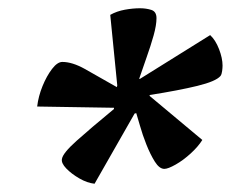

<svg xmlns="http://www.w3.org/2000/svg" viewBox="-20 -740 559 465"><path d="M209 -295Q191 -297 172 -308Q153 -319 140.5 -332Q128 -345 130 -355Q132 -369 165.5 -399Q199 -429 256 -476V-479L70 -482Q73 -507 83 -531.5Q93 -556 106 -573Q119 -590 131 -590Q155 -590 185.5 -573Q216 -556 263 -529L264 -533L247 -704Q263 -713 282.5 -716.5Q302 -720 319 -720Q334 -720 346.5 -716Q359 -712 359 -696Q359 -679 352 -654Q345 -629 335 -601Q325 -573 317 -549H319L489 -655Q502 -643 510.5 -621Q519 -599 519 -581Q519 -576 518 -568Q517 -560 514 -556Q503 -543 458 -532Q413 -521 343 -510L342 -508L470 -401Q460 -385 442 -368.5Q424 -352 405.5 -341.5Q387 -331 378 -331Q366 -331 355 -348.5Q344 -366 334.5 -390Q325 -414 319 -435.5Q313 -457 310 -466L306 -465Z"/></svg>

Font: Texturina
Style: Bold Italic
Weight: 700
Italic angle: -11°
Designer: Guillermo Torres Carreño
Foundry: Omnibus-Type
Version: Version 1.002; ttfautohint (v1.8.3)